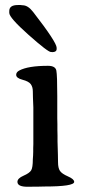

<svg xmlns="http://www.w3.org/2000/svg" viewBox="-20 -730 348 748"><path d="M16.1 -679.7V-687Q16.1 -710.4 49.3 -710.4H60.1Q64.9 -709.5 67.9 -709.5Q88.9 -709.5 108.9 -683.6Q200.7 -565.4 200.7 -543.9V-539.6Q200.7 -526.9 183.6 -526.9L181.2 -527.3H178.7Q166.5 -527.3 91.3 -594.2Q16.1 -661.1 16.1 -679.7ZM43 -438.5Q43 -448.7 54.7 -455.1Q88.9 -473.6 167 -473.6Q195.8 -473.6 199.5 -455.1Q203.1 -436.5 203.1 -356.4V-269L203.6 -246.6V-223.6L204.1 -201.2Q204.1 -189.9 204.1 -178.7L205.6 -127.4Q206.1 -120.1 206.1 -97.9Q206.1 -75.7 213.4 -64.5Q220.7 -53.2 244.9 -42.7Q269 -32.2 269 -21.5Q269 -3.4 152.8 -3.4L131.3 -2.9H116.7L94.7 -2.4H87.4Q47.9 -2.4 47.9 -21.5Q47.9 -35.2 71.5 -45.4Q95.2 -55.7 101.6 -66.7Q107.9 -77.6 107.9 -109.4L108.9 -123.5L109.4 -138.2V-153.3L109.9 -168.5V-311.5L108.4 -349.1Q107.9 -356.9 107.9 -374Q107.9 -391.1 99.9 -402.1Q91.8 -413.1 67.4 -419.4Q43 -425.8 43 -438.5Z"/></svg>

Font: Averia Serif Libre Light
Style: Regular
Weight: 300
Version: Version 1.002